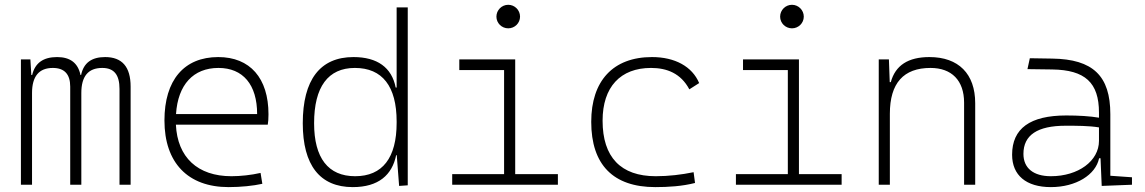

<svg xmlns="http://www.w3.org/2000/svg" viewBox="-20 -763 4728 793"><path d="M473.6 0H519.5V-405.3C519.5 -486.8 484.4 -527.3 414.1 -527.3C357.9 -527.3 325.2 -502.9 314.9 -453.1H312.5C302.2 -502.9 270 -527.3 215.8 -527.3C158.7 -527.3 124.5 -502.9 112.8 -453.1H109.4L105.5 -517.6H66.4V0H112.3V-378.9C112.3 -447.8 141.1 -482.4 198.2 -482.4C246.1 -482.4 270 -456.5 270 -405.3V0H315.9V-378.9C315.9 -447.8 344.2 -482.4 402.3 -482.4C451.2 -482.4 473.6 -454.1 473.6 -395.5Z M924.3 9.8C974.6 9.8 1026.4 4.4 1063.5 -3.9L1056.2 -48.8C1018.1 -40 972.7 -35.2 936 -35.2C795.9 -35.2 712.9 -113.3 706.5 -248H1085.9C1087.9 -258.3 1088.9 -274.4 1088.9 -291C1088.9 -440.4 1012.7 -527.3 881.3 -527.3C740.2 -527.3 659.2 -432.1 659.2 -265.6C659.2 -90.8 755.9 9.8 924.3 9.8ZM707 -292C714.8 -413.1 778.3 -482.4 882.3 -482.4C983.9 -482.4 1042 -413.1 1042 -292Z M1437 9.8C1543.5 9.8 1599.6 -40.5 1616.2 -122.1H1618.7L1628.4 4.9L1664.1 2.4V-732.4H1618.2V-401.4H1614.3C1598.1 -484.4 1538.1 -527.3 1439.9 -527.3C1302.2 -527.3 1230.5 -433.6 1230.5 -253.9C1230.5 -80.6 1301.3 9.8 1437 9.8ZM1618.2 -255.9C1618.2 -110.8 1559.6 -35.2 1446.8 -35.2C1335.4 -35.2 1277.3 -110.4 1277.3 -253.9C1277.3 -404.3 1335 -482.4 1445.8 -482.4C1559.1 -482.4 1618.2 -406.7 1618.2 -261.2Z M1847.7 0H2284.2V-43.9H2107.9V-517.6H1877V-473.6H2062V-43.9H1847.7ZM2079.1 -646C2106 -646 2127.9 -667.5 2127.9 -694.3C2127.9 -721.2 2106 -743.2 2079.1 -743.2C2052.2 -743.2 2030.3 -721.2 2030.3 -694.3C2030.3 -667.5 2052.2 -646 2079.1 -646Z M2686.5 9.8C2740.2 9.8 2797.4 6.3 2850.6 -7.3L2844.7 -51.8C2794.4 -41.5 2741.7 -35.2 2688.5 -35.2C2543.9 -35.2 2468.8 -113.8 2468.8 -264.6C2468.8 -403.8 2542.5 -482.4 2668.9 -482.4C2734.4 -482.4 2792 -460 2827.1 -394L2867.7 -419.9C2838.9 -488.3 2767.6 -527.3 2672.9 -527.3C2511.7 -527.3 2421.9 -428.7 2421.9 -259.8C2421.9 -82.5 2512.7 9.8 2686.5 9.8Z M3019.5 0H3456.1V-43.9H3279.8V-517.6H3048.8V-473.6H3233.9V-43.9H3019.5ZM3251 -646C3277.8 -646 3299.8 -667.5 3299.8 -694.3C3299.8 -721.2 3277.8 -743.2 3251 -743.2C3224.1 -743.2 3202.1 -721.2 3202.1 -694.3C3202.1 -667.5 3224.1 -646 3251 -646Z M3961.9 0H4007.8V-336.9C4007.8 -458 3939 -527.3 3818.8 -527.3C3731 -527.3 3678.2 -493.2 3659.2 -423.8H3654.8L3651.4 -517.6H3609.4V0H3655.3V-293C3655.3 -419.9 3711.9 -482.4 3823.2 -482.4C3910.6 -482.4 3961.9 -430.7 3961.9 -338.9Z M4530.3 4.9 4655.3 0V-30.8L4565.9 -37.1V-291.5C4565.9 -449.7 4494.1 -518.6 4326.2 -521L4233.4 -522.5L4223.6 -477.5L4326.2 -476.1C4461.4 -474.1 4519 -421.9 4519 -297.9V-276.9C4482.9 -283.2 4434.6 -286.1 4383.8 -286.1C4234.4 -286.1 4160.2 -232.4 4160.2 -124C4160.2 -39.1 4218.3 9.8 4320.3 9.8C4424.3 9.8 4505.4 -41 4519.5 -109.4H4525.4ZM4519 -236.8V-181.2C4519 -98.1 4433.6 -35.2 4320.3 -35.2C4248.5 -35.2 4207 -68.4 4207 -127.4C4207 -205.1 4264.6 -243.7 4381.3 -243.7C4425.8 -243.7 4478 -243.7 4519 -236.8Z"/></svg>

Font: Cascadia Code PL ExtraLight
Style: Regular
Weight: 200
Monospace: yes
Designer: Aaron Bell
Foundry: Saja Typeworks
Version: Version 2404.023